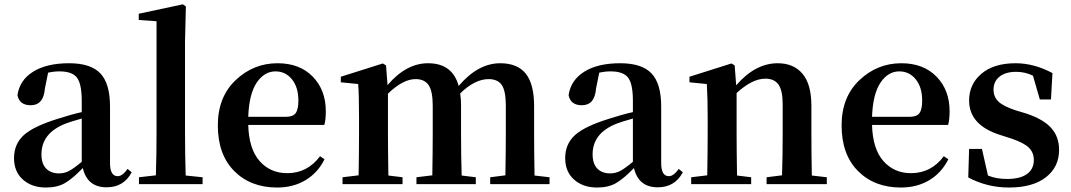

<svg xmlns="http://www.w3.org/2000/svg" viewBox="-20 -839 4883 875"><path d="M352.5 -101.6V-298.8Q293.9 -282.2 278.3 -275.4Q168.9 -232.4 168.9 -135.7Q168.9 -92.8 190.4 -70.8Q211.9 -48.8 249 -48.8Q273.4 -48.8 294.9 -60.1Q316.4 -71.3 352.5 -101.6ZM561.5 -69.3 580.1 -53.7Q543.9 14.6 465.8 14.6Q377.9 14.6 357.4 -73.2Q311.5 -25.4 276.4 -4.9Q241.2 15.6 189.5 15.6Q125 15.6 84.5 -20.5Q43.9 -56.6 43.9 -118.2Q43.9 -181.6 87.4 -222.2Q130.9 -262.7 244.1 -297.9Q304.7 -317.4 352.5 -328.1V-378.9Q352.5 -457 330.6 -485.4Q308.6 -513.7 251 -513.7Q225.6 -513.7 199.2 -507.8L184.6 -435.5Q178.7 -359.4 120.1 -359.4Q68.4 -359.4 59.6 -405.3Q69.3 -473.6 130.9 -512.2Q192.4 -550.8 294.9 -550.8Q393.6 -550.8 437.5 -504.4Q481.4 -458 481.4 -353.5V-95.7Q481.4 -36.1 516.6 -36.1Q538.1 -36.1 561.5 -69.3Z M826.2 -39.1 903.3 -31.2V0H613.3V-31.2L690.4 -40Q693.4 -134.8 693.4 -235.4V-742.2L612.3 -748V-776.4L813.5 -819.3L827.1 -809.6L823.2 -651.4V-235.4Q823.2 -135.7 826.2 -39.1Z M1111.3 -306.6H1282.2Q1315.4 -306.6 1327.6 -323.7Q1339.8 -340.8 1339.8 -380.9Q1339.8 -441.4 1310.5 -477.5Q1281.2 -513.7 1235.4 -513.7Q1184.6 -513.7 1149.9 -462.4Q1115.2 -411.1 1111.3 -306.6ZM1458 -269.5H1111.3Q1114.3 -160.2 1163.1 -105Q1211.9 -49.8 1289.1 -49.8Q1380.9 -49.8 1438.5 -127L1459 -113.3Q1428.7 -51.8 1372.6 -18.1Q1316.4 15.6 1243.2 15.6Q1122.1 15.6 1047.4 -59.6Q972.7 -134.8 972.7 -267.6Q972.7 -396.5 1053.7 -473.6Q1134.8 -550.8 1245.1 -550.8Q1345.7 -550.8 1405.3 -489.7Q1464.8 -428.7 1464.8 -332Q1464.8 -293 1458 -269.5Z M2416 -39.1 2484.4 -31.2V0H2213.9V-31.2L2283.2 -40Q2285.2 -153.3 2285.2 -235.4V-357.4Q2285.2 -424.8 2266.6 -451.7Q2248 -478.5 2207 -478.5Q2143.6 -478.5 2077.1 -413.1Q2081.1 -390.6 2081.1 -357.4V-235.4Q2081.1 -124 2084 -39.1L2148.4 -31.2V0H1877.9V-31.2L1950.2 -40Q1952.1 -153.3 1952.1 -235.4V-356.4Q1952.1 -422.9 1933.6 -450.7Q1915 -478.5 1874 -478.5Q1816.4 -478.5 1748 -412.1V-235.4Q1748 -152.3 1750 -39.1L1814.5 -31.2V0H1541V-31.2L1614.3 -40Q1616.2 -153.3 1616.2 -235.4V-306.6Q1616.2 -409.2 1612.3 -456.1L1533.2 -463.9V-489.3L1724.6 -549.8L1739.3 -541L1746.1 -451.2Q1831.1 -550.8 1930.7 -550.8Q2042 -550.8 2070.3 -447.3Q2158.2 -550.8 2259.8 -550.8Q2337.9 -550.8 2376 -503.4Q2414.1 -456.1 2414.1 -355.5V-235.4Q2414.1 -152.3 2416 -39.1Z M2864.3 -101.6V-298.8Q2805.7 -282.2 2790 -275.4Q2680.7 -232.4 2680.7 -135.7Q2680.7 -92.8 2702.1 -70.8Q2723.6 -48.8 2760.7 -48.8Q2785.2 -48.8 2806.6 -60.1Q2828.1 -71.3 2864.3 -101.6ZM3073.2 -69.3 3091.8 -53.7Q3055.7 14.6 2977.5 14.6Q2889.6 14.6 2869.1 -73.2Q2823.2 -25.4 2788.1 -4.9Q2752.9 15.6 2701.2 15.6Q2636.7 15.6 2596.2 -20.5Q2555.7 -56.6 2555.7 -118.2Q2555.7 -181.6 2599.1 -222.2Q2642.6 -262.7 2755.9 -297.9Q2816.4 -317.4 2864.3 -328.1V-378.9Q2864.3 -457 2842.3 -485.4Q2820.3 -513.7 2762.7 -513.7Q2737.3 -513.7 2710.9 -507.8L2696.3 -435.5Q2690.4 -359.4 2631.8 -359.4Q2580.1 -359.4 2571.3 -405.3Q2581.1 -473.6 2642.6 -512.2Q2704.1 -550.8 2806.6 -550.8Q2905.3 -550.8 2949.2 -504.4Q2993.2 -458 2993.2 -353.5V-95.7Q2993.2 -36.1 3028.3 -36.1Q3049.8 -36.1 3073.2 -69.3Z M3679.7 -39.1 3748 -31.2V0H3473.6V-31.2L3543.9 -40Q3546.9 -123 3546.9 -235.4V-363.3Q3546.9 -426.8 3527.8 -453.6Q3508.8 -480.5 3467.8 -480.5Q3408.2 -480.5 3336.9 -415V-235.4Q3336.9 -152.3 3338.9 -39.1L3403.3 -31.2V0H3129.9V-31.2L3203.1 -40Q3205.1 -153.3 3205.1 -235.4V-306.6Q3205.1 -392.6 3201.2 -456.1L3122.1 -463.9V-489.3L3313.5 -549.8L3328.1 -541L3335 -450.2Q3421.9 -550.8 3524.4 -550.8Q3596.7 -550.8 3637.2 -502.9Q3677.7 -455.1 3677.7 -357.4V-235.4Q3677.7 -152.3 3679.7 -39.1Z M3954.1 -306.6H4125Q4158.2 -306.6 4170.4 -323.7Q4182.6 -340.8 4182.6 -380.9Q4182.6 -441.4 4153.3 -477.5Q4124 -513.7 4078.1 -513.7Q4027.3 -513.7 3992.7 -462.4Q3958 -411.1 3954.1 -306.6ZM4300.8 -269.5H3954.1Q3957 -160.2 4005.9 -105Q4054.7 -49.8 4131.8 -49.8Q4223.6 -49.8 4281.2 -127L4301.8 -113.3Q4271.5 -51.8 4215.3 -18.1Q4159.2 15.6 4085.9 15.6Q3964.8 15.6 3890.1 -59.6Q3815.4 -134.8 3815.4 -267.6Q3815.4 -396.5 3896.5 -473.6Q3977.5 -550.8 4087.9 -550.8Q4188.5 -550.8 4248 -489.7Q4307.6 -428.7 4307.6 -332Q4307.6 -293 4300.8 -269.5Z M4606.4 -336.9 4658.2 -321.3Q4736.3 -294.9 4771.5 -254.9Q4806.6 -214.8 4806.6 -156.2Q4806.6 -78.1 4746.6 -31.2Q4686.5 15.6 4578.1 15.6Q4478.5 15.6 4392.6 -30.3L4396.5 -160.2H4455.1L4482.4 -39.1Q4520.5 -23.4 4569.3 -23.4Q4628.9 -23.4 4660.2 -45.9Q4691.4 -68.4 4691.4 -109.4Q4691.4 -143.6 4669.4 -165.5Q4647.5 -187.5 4590.8 -207L4536.1 -224.6Q4396.5 -269.5 4396.5 -380.9Q4396.5 -455.1 4452.6 -502.9Q4508.8 -550.8 4608.4 -550.8Q4692.4 -550.8 4776.4 -505.9L4769.5 -385.7H4718.8L4687.5 -494.1Q4651.4 -511.7 4611.3 -511.7Q4562.5 -511.7 4535.2 -489.7Q4507.8 -467.8 4507.8 -430.7Q4507.8 -398.4 4529.3 -377Q4550.8 -355.5 4606.4 -336.9Z"/></svg>

Font: Bpmf Zihi Serif Bold
Style: Bold
Weight: 700
Foundry: But Ko
Version: Version 1.320